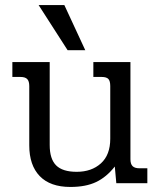

<svg xmlns="http://www.w3.org/2000/svg" viewBox="-20 -726 633 761"><path d="M133 -706H235L318 -527H248ZM96 -150V-385Q96 -404 88 -412.5Q80 -421 61 -421H29V-480H177V-151Q177 -96 202.5 -70.5Q228 -45 284 -45Q343 -45 380 -78.5Q417 -112 417 -176V-385Q417 -405 409.5 -413Q402 -421 383 -421H350V-480H497V-95Q497 -76 505.5 -67.5Q514 -59 533 -59H564V0H441L435 -66Q402 -24 361 -4.5Q320 15 259 15Q179 15 137.5 -28Q96 -71 96 -150Z"/></svg>

Font: Pridi Light
Style: Regular
Weight: 300
Version: Version 1.002